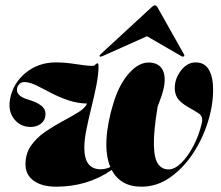

<svg xmlns="http://www.w3.org/2000/svg" viewBox="-20 -693 833 723"><path d="M543.5 -457.5Q584 -455.5 595.8 -421.8Q607.5 -388 588 -331Q581 -310.5 573.5 -291Q558 -197 559.5 -145.8Q561 -94.5 575.8 -74.8Q590.5 -55 614.5 -55Q638 -55 663.2 -80Q688.5 -105 709.2 -145.2Q730 -185.5 740 -230Q745.5 -254.5 728.5 -265.8Q711.5 -277 691.5 -288Q658.5 -306.5 647.2 -325.2Q636 -344 638.5 -371Q641.5 -403 664 -430.5Q686.5 -458 717 -458Q750 -458 766.2 -430.8Q782.5 -403.5 782.5 -355.5Q782.5 -295 762 -231Q741.5 -167 704.8 -112.2Q668 -57.5 619 -23.8Q570 10 513 10Q472 10 444 -6.5Q416 -23 400.5 -53Q310 10 191 10Q138.5 10 107.2 -12.2Q76 -34.5 76 -74.5Q76 -115 97 -144.8Q118 -174.5 150 -196.5Q182 -218.5 215.2 -236.2Q248.5 -254 274.2 -269.8Q300 -285.5 308 -303Q270.5 -304 236.8 -315.5Q203 -327 174 -342.2Q145 -357.5 121 -369.5Q97 -381.5 79 -383.5Q62 -385.5 54.5 -378.2Q47 -371 44.5 -361.5Q38 -332 86 -318Q119 -308.5 136.2 -294.5Q153.5 -280.5 151 -258Q149 -238 133.2 -226.5Q117.5 -215 95.5 -215Q56.5 -215 33 -245Q9.5 -275 18 -320.5Q29.5 -380.5 77.2 -419.2Q125 -458 190 -458Q226 -458 266.2 -451.5Q306.5 -445 329 -445Q335.5 -445 339.2 -449.8Q343 -454.5 346.5 -454.5Q351 -454.5 351 -444.5Q351 -413 343 -372.2Q335 -331.5 324.2 -288.5Q313.5 -245.5 305.5 -205.8Q297.5 -166 297.5 -136.5Q297.5 -55.5 359.5 -55.5Q376.5 -55.5 395.5 -64Q377.5 -106.5 381 -169Q384.5 -231.5 407.5 -306Q429.5 -377 466.8 -418.2Q504 -459.5 543.5 -457.5ZM364.5 -481Q358 -478.5 355.5 -480.5Q353.5 -483.5 358 -488L551.5 -666.5Q558.5 -673 563.5 -673Q568 -673 572.5 -666.5L673 -488Q676 -483.5 671.5 -480.5Q669.5 -478.5 664 -481L533.5 -556.5Z"/></svg>

Font: Fraunces 144pt S000 Black
Style: Italic
Weight: 900
Italic angle: -16°
Version: Version 1.000; ttfautohint (v1.8.3)